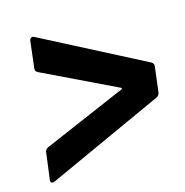

<svg xmlns="http://www.w3.org/2000/svg" viewBox="-76 -583 575 596"><g transform="rotate(-15 211.5 -284.5)"><path d="M29 -59 402 -229C408 -232 411 -237 412 -243L422 -324C423 -330 420 -335 415 -338L84 -509C77 -513 70 -509 69 -500L59 -415C58 -409 60 -404 66 -401L303 -287C307 -285 306 -283 302 -281L37 -167C31 -164 27 -159 27 -153L16 -68C15 -59 20 -55 29 -59Z"/></g></svg>

Font: Barlow Condensed SemiBold
Style: Italic
Weight: 600
Width: 3
Italic angle: -7°
Designer: Jeremy Tribby
Foundry: Tribby Type
Version: Version 1.422;hotconv 1.0.109;makeotfexe 2.5.65596